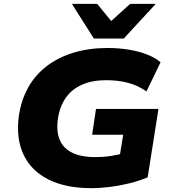

<svg xmlns="http://www.w3.org/2000/svg" viewBox="-20 -965 893 996"><path d="M454 11Q321 11 232 -33.5Q143 -78 103 -161Q63 -244 77 -358Q89 -444 126 -510.5Q163 -577 223 -622.5Q283 -668 362.5 -692Q442 -716 537 -716Q596 -716 648 -707.5Q700 -699 742.5 -682.5Q785 -666 813 -642L740 -491Q693 -523 642 -536Q591 -549 530 -549Q458 -549 405 -525.5Q352 -502 320.5 -456.5Q289 -411 280 -346Q267 -249 316.5 -199.5Q366 -150 474 -150Q516 -150 555 -156Q594 -162 634 -173L595 -118L619 -266H458L478 -400H802L746 -45Q703 -27 653 -14.5Q603 -2 552 4.5Q501 11 454 11ZM467 -765 353 -945H484L557 -856L655 -945H788L622 -765Z"/></svg>

Font: Nunito Sans 10pt SemiExpanded Black
Style: Italic
Weight: 900
Width: 6
Italic angle: -9°
Designer: Vernon Adams
Foundry: Vernon Adams
Version: Version 3.101;gftools[0.9.27]